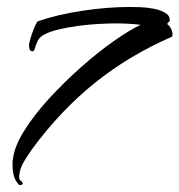

<svg xmlns="http://www.w3.org/2000/svg" viewBox="-20 -490 514 550"><path d="M35 40Q24 29 20 14.5Q16 0 16 -15Q16 -20 16 -25Q16 -30 17 -34Q21 -70 49 -115Q77 -160 120 -207Q163 -254 211.5 -297Q260 -340 305.5 -372Q351 -404 383 -419Q365 -421 347 -422Q329 -423 311 -423Q292 -423 264 -421.5Q236 -420 205.5 -416Q175 -412 147.5 -405.5Q120 -399 103 -389Q92 -382 87 -371Q82 -360 80 -351.5Q78 -343 73 -343Q67 -343 65 -348.5Q63 -354 63 -359Q63 -365 67 -379Q71 -393 77 -408Q83 -423 88 -429Q147 -449 218 -459.5Q289 -470 350 -470Q361 -470 380.5 -469.5Q400 -469 420.5 -465Q441 -461 454.5 -452.5Q468 -444 466 -429Q460 -425 459 -421Q465 -417 470 -407.5Q475 -398 474 -389L473 -385Q349 -331 251 -252Q153 -173 72 -63Q60 -46 48.5 -27Q37 -8 35 13V20Q35 25 42 30Q45 33 45 35Q45 40 39 40Z"/></svg>

Font: The Nautigal
Style: Bold
Weight: 700
Designer: Robert E. Leuschke
Foundry: Robert E. Leuschke
Version: Version 1.100; ttfautohint (v1.8.3)